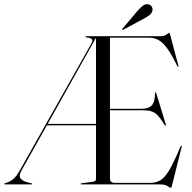

<svg xmlns="http://www.w3.org/2000/svg" viewBox="-40 -871 905 907"><path d="M413.5 -25V-279H181.5L61 -64.5Q47.5 -40 57.5 -27.8Q67.5 -15.5 88.5 -10L109 -5Q112.5 -4 112.5 -2.5Q112.5 0 110 0H-17Q-19.5 0 -19.5 -2.5Q-19.5 -4 -17 -5L-1.5 -10.5Q12 -15.5 25.2 -27.5Q38.5 -39.5 53 -65L393 -668Q405.5 -691 370 -694Q364 -695 364 -697.5Q364 -700 367.5 -700H721.5Q736 -700 746.5 -708Q757 -716 759.5 -716Q760 -716 761 -714.8Q762 -713.5 763.5 -708L803 -559.5Q803.5 -555.5 801.5 -555.5Q799.5 -555 798 -558Q772 -611.5 751 -640.8Q730 -670 709.5 -681.5Q689 -693 664.5 -693H479.5V-357H627.5Q662 -357 677 -373.2Q692 -389.5 692.5 -431Q692.5 -434.5 694 -434.5Q697 -435.5 698.5 -429.5L743.5 -282.5Q744.5 -278 742 -277.5Q740.5 -277.5 738 -279.5Q713.5 -321.5 694 -335.8Q674.5 -350 638.5 -350H479.5V-26.5Q479.5 -7 504 -7H668Q696.5 -7 717.5 -19.2Q738.5 -31.5 760 -68Q781.5 -104.5 812.5 -178.5Q815 -183 817 -182.5Q820 -182.5 818 -176L772 7Q769.5 16 767.5 16Q761.5 16 751 8Q740.5 0 713.5 0H344.5Q341 0 341 -2.5Q341 -4.5 345 -5L398 -12.5Q413.5 -14.5 413.5 -25ZM412.5 -691 185.5 -286H413.5V-691ZM609.5 -819.5Q623 -835 634.5 -843.8Q646 -852.5 658 -851Q669.5 -850 675.5 -841.5Q681.5 -833 680.5 -824.5Q679 -810 667.5 -800.8Q656 -791.5 640.5 -783.5L543 -731Q539 -728.5 537.5 -730.5Q536 -733 539 -736Z"/></svg>

Font: Fraunces 144pt S000 Light
Style: Regular
Weight: 300
Version: Version 1.000; ttfautohint (v1.8.3)